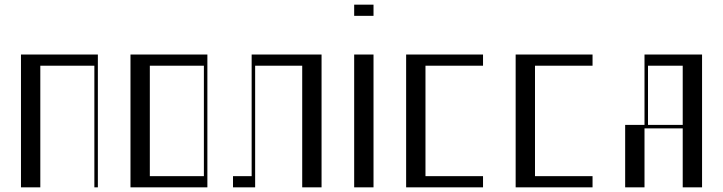

<svg xmlns="http://www.w3.org/2000/svg" viewBox="-20 -804 3103 824"><path d="M70 -570H400V0H385V-522H153V0H70Z M540 -570H870V0H540ZM855 -48V-522H623V-48Z M1360 0H1277V-522H1075V0H980V-48H1060V-570H1360Z M1500 -570H1583V0H1500ZM1500 -784H1583V-736H1500Z M1723 -570H2053V-522H1806V-48H2053V0H1723Z M2193 -570H2523V-522H2276V-48H2523V0H2193Z M2910 0V-253H2746V0H2663V-268H2746V-570H2993V0ZM2910 -268V-522H2761V-268Z"/></svg>

Font: Facade Sud
Style: Regular
Weight: 100
Designer: Éléonore Fines
Foundry: Velvetyne Type Foundry
Version: Version 1.001;Glyphs 3.2 (3202)